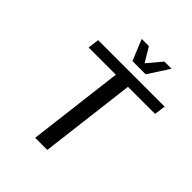

<svg xmlns="http://www.w3.org/2000/svg" viewBox="-228 -963 1097 1097"><g transform="rotate(45 320.5 -415.0)"><path d="M632 -581 641 -649H104L95 -581H315L244 0H342L413 -581ZM327 -703H434L516 -830H458L385 -743L333 -830H275Z"/></g></svg>

Font: Gamestation Text
Style: Italic
Weight: 400
Designer: Jonas Hecksher
Foundry: Jonas Hecksher, Playtypeª, e-types AS
Version: Version 1.003